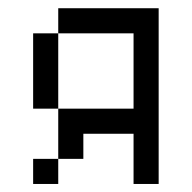

<svg xmlns="http://www.w3.org/2000/svg" viewBox="-20 -458 478 478"><path d="M375 -437.5V0H312.5V-125H187.5V-62.5H125V-187.5H312.5V-375H125V-437.5ZM125 -187.5H62.5V-375H125ZM62.5 0V-62.5H125V0Z"/></svg>

Font: Sudo Light
Style: Regular
Weight: 300
Monospace: yes
Designer: Jens Kutilek
Foundry: Jens Kutilek
Version: Version 0.040